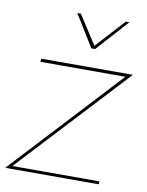

<svg xmlns="http://www.w3.org/2000/svg" viewBox="-89 -785 647 844"><g transform="rotate(10 234.0 -362.5)"><path d="M-6.8 0 443.8 -485.8H64L65.9 -500H475.1L22.9 -13.2H412.1L410.2 0ZM187 -725.1H203.1L286.1 -596.2L403.8 -725.1H419.9L292 -583H274.9Z"/></g></svg>

Font: Human Sans Thin
Style: Italic
Weight: 100
Italic angle: -8°
Designer: Tim Radville
Foundry: Continuum
Version: Version 1.000;FEAKit 1.0